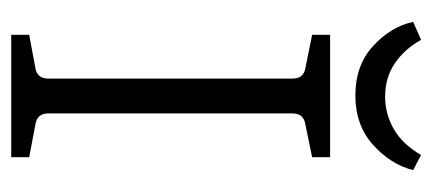

<svg xmlns="http://www.w3.org/2000/svg" viewBox="-234 -536 770 342"><g transform="rotate(90 151.0 -365.0)"><path d="M260 -536 202 -524Q182 -521 182 -501V-66Q182 -46 202 -43L260 -32V0H42V-32L101 -43Q120 -46 120 -66V-501Q120 -521 101 -524L42 -536V-568H260ZM150 -613Q96 -613 61.5 -645Q27 -677 19 -716L51 -730Q67 -701 92.5 -683.5Q118 -666 152 -666Q183 -666 210 -681.5Q237 -697 256 -730L283 -716Q273 -676 238 -644.5Q203 -613 150 -613Z"/></g></svg>

Font: Yrsa Light
Style: Regular
Weight: 300
Designer: Anna Giedrys (Yrsa+Rasa design), David Brezina (Yrsa art-direction, Rasa art-direction, design)
Foundry: Rosetta Type Foundry
Version: Version 2.004